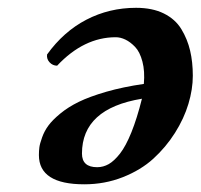

<svg xmlns="http://www.w3.org/2000/svg" viewBox="-20 -461 516 494"><path d="M190.9 -65.9Q190.9 -30.8 230 -30.8Q245.6 -30.8 259.8 -38.8Q273.9 -46.9 288.8 -65.9Q303.7 -85 318.1 -120.6Q332.5 -156.2 345.2 -207Q190.9 -181.6 190.9 -65.9ZM80.1 -62Q80.1 -72.8 81.3 -82Q82.5 -91.3 88.4 -107.7Q94.2 -124 104.5 -137.9Q114.7 -151.9 135 -168.7Q155.3 -185.5 182.9 -199Q210.4 -212.4 253.4 -224.9Q296.4 -237.3 350.1 -245.1Q353 -277.8 346.4 -302.7Q339.8 -327.6 327.6 -340.3Q315.4 -353 302.7 -359.1Q290 -365.2 277.8 -365.2Q195.8 -365.2 127 -292Q115.7 -292 107.7 -300.5Q99.6 -309.1 101.1 -320.8Q143.6 -379.9 202.4 -410.4Q261.2 -440.9 330.1 -440.9Q372.1 -440.9 401.6 -426.3Q431.2 -411.6 446.8 -385.7Q462.4 -359.9 469.2 -330.6Q476.1 -301.3 476.1 -266.1Q476.1 -231.4 464.8 -193.8Q453.6 -156.2 430.2 -119.1Q406.7 -82 374.5 -52.7Q342.3 -23.4 295.9 -5.1Q249.5 13.2 196.8 13.2Q80.1 13.2 80.1 -62Z"/></svg>

Font: Linux Libertine G
Style: Semibold Italic
Weight: 600
Italic angle: -11.5°
Designer: Philipp H. Poll
Foundry: Philipp H. Poll
Version: Version 5.1.1